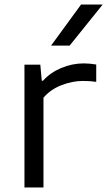

<svg xmlns="http://www.w3.org/2000/svg" viewBox="-20 -828 474 848"><path d="M88 -542.5H158L164.5 -471.5H170Q201.5 -507 250 -527.5Q298.5 -548 349.5 -548Q378 -548 405 -543V-466.5Q380.5 -470.5 346 -470.5Q300 -470.5 251.5 -451.8Q203 -433 172 -396.5V0H88ZM205.5 -626.5 338 -808H433.5L287.5 -626.5Z"/></svg>

Font: Encode Sans Expanded
Style: Regular
Weight: 400
Width: 7
Designer: Multiple Designers
Foundry: Impallari Type
Version: Version 2.000